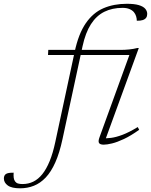

<svg xmlns="http://www.w3.org/2000/svg" viewBox="-184 -754 798 1014"><path d="M69.5 -463.5 71 -490.5H452.5Q475.5 -490.5 497.8 -492.8Q520 -495 541.5 -500.5H549L369 -7L357 -24.5Q376.5 -22.5 402.2 -25.8Q428 -29 462.8 -42Q497.5 -55 543.5 -83L551 -68.5Q507 -37 470.8 -20Q434.5 -3 407.5 3.5Q380.5 10 364 10Q344.5 10 339 1.2Q333.5 -7.5 341.5 -29L505.5 -480.5L518 -463.5ZM146 -19Q130.5 53.5 108.2 103.5Q86 153.5 57.5 183.5Q29 213.5 -5 227Q-39 240.5 -78 240.5Q-122.5 240.5 -143 225.5Q-163.5 210.5 -163.5 188.5Q-163.5 172.5 -152.8 165Q-142 157.5 -112 158Q-113 174 -111.5 185.2Q-110 196.5 -104 204.5Q-98 212.5 -88.5 215.2Q-79 218 -65 218Q-34 218 -8 205.2Q18 192.5 39.5 165.8Q61 139 78.2 97Q95.5 55 108 -4L210 -479Q230.5 -575.5 269 -631.2Q307.5 -687 362.2 -710.5Q417 -734 486 -734Q525.5 -734 549 -727Q572.5 -720 583 -707.8Q593.5 -695.5 593.5 -680.5Q593.5 -668.5 587.8 -660.2Q582 -652 569.8 -648Q557.5 -644 538.5 -644.5Q538.5 -656 534.8 -668.2Q531 -680.5 523 -690Q514.5 -700 499.8 -706.2Q485 -712.5 463 -712.5Q409 -712.5 367 -691.8Q325 -671 296.2 -626.2Q267.5 -581.5 252 -510Z"/></svg>

Font: Newsreader 9pt ExtraLight
Style: Italic
Weight: 250
Italic angle: -17°
Designer: Hugues Gentile
Foundry: Production Type
Version: Version 1.003